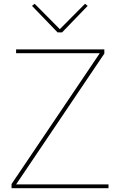

<svg xmlns="http://www.w3.org/2000/svg" viewBox="-20 -994 623 1014"><path d="M308 -823H284L149 -963L163 -974L296 -840L429 -974L443 -963ZM65 -20H553V0H41V-22L507 -713H65V-733H531V-711Z"/></svg>

Font: IBM Plex Sans JP Thin
Style: Regular
Weight: 100
Designer: Mike Abbink; Paul van der Laan; Pieter van Rosmalen; Wujin Sim; Yejin Wi; Jinhee Kim; Boomi Park; Yona Kim; Kichan Ma
Foundry: Sandoll Inc.
Version: Version 1.001